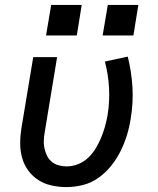

<svg xmlns="http://www.w3.org/2000/svg" viewBox="-20 -752 640 780"><path d="M250 8Q219 8 189.5 1.5Q160 -5 136 -20.5Q112 -36 95 -59Q78 -82 70 -110.5Q62 -139 62 -169.5Q62 -200 67 -231L115 -520H212L162 -217Q159 -200 158 -183Q157 -166 160.5 -150Q164 -134 171 -119.5Q178 -105 190 -95Q202 -85 218 -80.5Q234 -76 251 -76Q274 -76 297 -85Q320 -94 338 -111Q356 -128 369 -149.5Q382 -171 391 -193Q400 -215 406.5 -238Q413 -261 417 -284Q426 -340 423 -395Q420 -450 406 -502L499 -522Q514 -463 518 -399Q522 -335 511 -270Q506 -237 496 -204Q486 -171 470.5 -139.5Q455 -108 432.5 -79.5Q410 -51 380.5 -30Q351 -9 317 -0.5Q283 8 250 8ZM397 -608 418 -732H542L522 -608ZM167 -608 188 -732H312L292 -608Z"/></svg>

Font: Iosevka SS04 Medium Extended
Style: Italic
Weight: 500
Width: 7
Italic angle: -9°
Monospace: yes
Designer: Belleve Invis
Foundry: Belleve Invis
Version: Version 19.0.0; ttfautohint (v1.8.4)